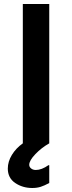

<svg xmlns="http://www.w3.org/2000/svg" viewBox="-20 -716 360 959"><path d="M126 107Q126 118 135.5 125.5Q145 133 159 133Q188 133 222 109H226V198Q202 211 183.5 217Q165 223 141 223Q93 223 56 198Q19 173 19 126Q19 91 39.5 57.5Q60 24 94 0V-696H226V0Q187 22 156.5 54Q126 86 126 107Z"/></svg>

Font: AmikoBold
Style: Bold
Weight: 700
Designer: Pablo Impallari, Rodrigo Fuenzalida, Andres Torresi
Foundry: Impallari Type
Version: Version 1.000; ttfautohint (v1.3)